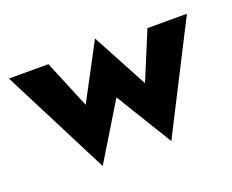

<svg xmlns="http://www.w3.org/2000/svg" viewBox="-102 -643 988 818"><g transform="rotate(-20 392.5 -234.0)"><path d="M-11 -460H168L258 -243L392 -495L527 -243L617 -460H796L548 27L392 -228L237 27Z"/></g></svg>

Font: Jost* Heavy
Style: Regular
Weight: 800
Version: Version 3.7